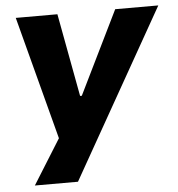

<svg xmlns="http://www.w3.org/2000/svg" viewBox="-50 -554 726 781"><g transform="rotate(-5 312.5 -163.0)"><path d="M61 180 192 -30 186 38 43 -506H213L276 -167H283L449 -506H625L237 180Z"/></g></svg>

Font: Nunito Sans 6pt ExtraBold
Style: Italic
Weight: 800
Italic angle: -9°
Version: Version 3.101;gftools[0.9.27]